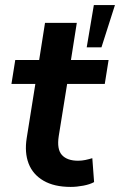

<svg xmlns="http://www.w3.org/2000/svg" viewBox="-20 -725 472 755"><path d="M258 10Q193 10 151 -14.5Q109 -39 92.5 -82Q76 -125 85 -182L119 -395H25L40 -489H134L157 -635H282L259 -489H407L392 -395H244L211 -190Q203 -138 223.5 -115.5Q244 -93 287 -93Q302 -93 316 -96Q330 -99 343 -103L350 -9Q334 0 308 5Q282 10 258 10ZM321 -539 349 -705H432L379 -539Z"/></svg>

Font: Nunito Sans 12pt
Style: Bold Italic
Weight: 700
Italic angle: -9°
Designer: Vernon Adams
Foundry: Vernon Adams
Version: Version 3.101;gftools[0.9.27]